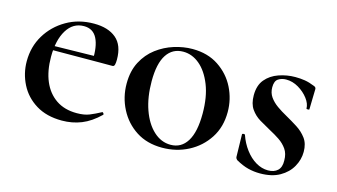

<svg xmlns="http://www.w3.org/2000/svg" viewBox="-57 -576 1345 766"><g transform="rotate(15 615.5 -193.0)"><path d="M229 12Q166 12 122 -15Q78 -42 55.5 -86.5Q33 -131 33 -181Q33 -241 62 -289Q91 -337 141 -366Q191 -395 254 -395Q313 -395 346 -367Q379 -339 379 -280Q379 -267 377 -259Q375 -251 368 -251H286Q289 -309 272.5 -342Q256 -375 218 -375Q173 -375 147.5 -333.5Q122 -292 122 -223Q122 -165 140 -122.5Q158 -80 193 -56Q228 -32 279 -32Q310 -32 331 -40.5Q352 -49 376 -62Q378 -64 381.5 -60Q385 -56 383 -53Q347 -18 309.5 -3Q272 12 229 12ZM93 -250 92 -267 314 -271V-251Z M643 13Q581 13 536 -16Q491 -45 466 -93.5Q441 -142 441 -198Q441 -250 461 -288Q481 -326 513.5 -350.5Q546 -375 584.5 -387Q623 -399 660 -399Q723 -399 768 -369Q813 -339 836.5 -292Q860 -245 860 -192Q860 -130 830 -84Q800 -38 751 -12.5Q702 13 643 13ZM673 -7Q717 -7 741 -45.5Q765 -84 765 -160Q765 -229 745.5 -278Q726 -327 695 -353Q664 -379 627 -379Q583 -379 559 -342.5Q535 -306 535 -233Q535 -167 553 -116Q571 -65 602.5 -36Q634 -7 673 -7Z M1006 -334Q1006 -311 1018 -294Q1030 -277 1049 -263.5Q1068 -250 1090 -238Q1115 -224 1138.5 -209Q1162 -194 1178 -172.5Q1194 -151 1194 -117Q1194 -85 1177.5 -55.5Q1161 -26 1128.5 -7.5Q1096 11 1047 11Q1022 11 998 5Q974 -1 946 -17Q944 -19 942 -22Q940 -25 940 -29L938 -121Q938 -124 943.5 -124.5Q949 -125 950 -122Q961 -90 980.5 -64Q1000 -38 1024.5 -23.5Q1049 -9 1075 -9Q1100 -9 1114.5 -22.5Q1129 -36 1128 -64Q1128 -92 1115 -110.5Q1102 -129 1082.5 -142Q1063 -155 1042 -166Q1018 -179 995.5 -192.5Q973 -206 958 -227.5Q943 -249 943 -284Q943 -325 963.5 -349.5Q984 -374 1017 -385.5Q1050 -397 1085 -397Q1106 -397 1124.5 -394Q1143 -391 1165 -382Q1174 -379 1174 -371Q1174 -352 1173 -332Q1172 -312 1172 -287Q1172 -285 1166 -285Q1160 -285 1160 -287Q1160 -307 1144 -328Q1128 -349 1103.5 -363.5Q1079 -378 1052 -378Q1034 -378 1020 -369Q1006 -360 1006 -334Z"/></g></svg>

Font: Cormorant Infant Light SemiBold
Style: Regular
Weight: 600
Version: Version 4.001